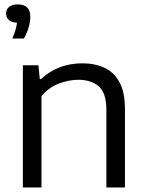

<svg xmlns="http://www.w3.org/2000/svg" viewBox="-20 -832 649 852"><path d="M81.5 0V-542.5H150.5L156.5 -481H162Q237 -551 345.5 -551Q401.5 -551 444 -531Q486.5 -511 510.5 -466.5Q534.5 -422 534.5 -348.5V0H452V-345.5Q452 -419 418.5 -448.5Q385 -478 327 -478Q287 -478 242.2 -461.5Q197.5 -445 164 -405.5V0ZM34.5 -661Q44 -682.5 48.8 -699.2Q53.5 -716 55.5 -731Q31 -732.5 19 -743.5Q7 -754.5 7 -772Q7 -790 20.2 -801.2Q33.5 -812.5 59 -812.5Q114.5 -812.5 114.5 -757.5Q114.5 -736.5 107 -710.2Q99.5 -684 86 -661Z"/></svg>

Font: Encode Sans SemiExpanded SemiExpanded
Style: Regular
Weight: 400
Width: 6
Designer: Multiple Designers
Foundry: Impallari Type
Version: Version 3.000; ttfautohint (v1.8.3) -l 8 -r 50 -G 200 -x 14 